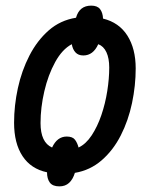

<svg xmlns="http://www.w3.org/2000/svg" viewBox="-20 -609 533 682"><path d="M30 -173Q30 -234 43.5 -296Q57 -358 84.5 -411.5Q112 -465 153 -501Q194 -537 250 -546Q262 -589 304 -589Q326 -589 335.5 -576.5Q345 -564 346 -543Q403 -529 432.5 -482.5Q462 -436 462 -366Q462 -305 449 -243Q436 -181 409 -128Q382 -75 341 -39.5Q300 -4 246 5Q239 28 225.5 40.5Q212 53 191 53Q167 53 157 39.5Q147 26 147 3Q90 -9 60 -54.5Q30 -100 30 -173ZM124 -172Q124 -103 165 -85Q183 -124 217 -124Q238 -124 246.5 -112.5Q255 -101 259 -85Q285 -97 305.5 -128Q326 -159 340 -200Q354 -241 361 -285.5Q368 -330 368 -369Q368 -402 358 -423.5Q348 -445 329 -452Q311 -412 276 -412Q258 -412 248 -423Q238 -434 235 -452Q201 -434 176 -388.5Q151 -343 137.5 -285Q124 -227 124 -172Z"/></svg>

Font: Noto Sans Condensed Medium
Style: Italic
Weight: 500
Width: 3
Italic angle: -12°
Designer: Monotype Design Team
Foundry: Monotype Imaging Inc.
Version: Version 2.013; ttfautohint (v1.8.4.7-5d5b)